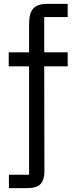

<svg xmlns="http://www.w3.org/2000/svg" viewBox="-20 -770 394 990"><path d="M209 114Q209 156 190 178Q171 200 120 200H26V131H130V-428H25V-500H130V-646Q130 -703 152 -726.5Q174 -750 219 -750H329V-682H208V-500H329V-428H208Z"/></svg>

Font: Kelly Slab
Style: Regular
Weight: 400
Designer: Denis Masharov
Foundry: Denis Masharov
Version: Version 1.001